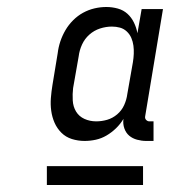

<svg xmlns="http://www.w3.org/2000/svg" viewBox="-20 -720 540 549"><path d="M222 -317Q203 -317 185.5 -322.5Q168 -328 155.5 -340.5Q143 -353 136 -369Q129 -385 126.5 -403Q124 -421 125.5 -440Q127 -459 130 -477L145 -568Q147 -585 152.5 -601.5Q158 -618 167 -633.5Q176 -649 189 -662Q202 -675 217.5 -683.5Q233 -692 250 -696Q267 -700 284 -700Q301 -700 317 -695.5Q333 -691 344.5 -680.5Q356 -670 363 -655.5Q370 -641 373 -625L385 -694H446L395 -387Q394 -381 398 -377Q402 -373 407 -373H419V-317H398Q385 -317 372 -320.5Q359 -324 349.5 -332Q340 -340 335.5 -353Q331 -366 333 -380Q324 -365 311.5 -353Q299 -341 284.5 -332.5Q270 -324 254 -320.5Q238 -317 222 -317ZM255 -373Q271 -373 286.5 -377.5Q302 -382 315 -393Q328 -404 335 -419.5Q342 -435 344 -451L360 -542Q362 -554 362.5 -566Q363 -578 361.5 -589.5Q360 -601 355.5 -611.5Q351 -622 342.5 -630Q334 -638 323 -641Q312 -644 300 -644Q283 -644 266 -638.5Q249 -633 235.5 -621Q222 -609 214.5 -592.5Q207 -576 205 -559L189 -468Q187 -451 188 -433Q189 -415 197.5 -401Q206 -387 221.5 -380Q237 -373 255 -373ZM389 -191H114V-245H389Z"/></svg>

Font: Iosevka Slab Light
Style: Italic
Weight: 300
Italic angle: -9°
Monospace: yes
Designer: Belleve Invis
Foundry: Belleve Invis
Version: Version 11.1.1; ttfautohint (v1.8.3)